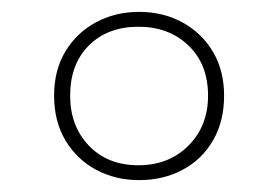

<svg xmlns="http://www.w3.org/2000/svg" viewBox="-20 -744 468 323"><path d="M214 -441Q174 -441 141.5 -458.5Q109 -476 90 -508Q71 -540 71 -583Q71 -626 90 -657.5Q109 -689 141.5 -706.5Q174 -724 214 -724Q255 -724 287.5 -706Q320 -688 338.5 -656.5Q357 -625 357 -583Q357 -540 338.5 -508Q320 -476 287.5 -458.5Q255 -441 214 -441ZM213 -466Q264 -466 297 -499Q330 -532 330 -583Q330 -636 297 -667.5Q264 -699 213 -699Q161 -699 129.5 -667.5Q98 -636 98 -583Q98 -532 129.5 -499Q161 -466 213 -466Z"/></svg>

Font: Noto Sans Khmer Thin
Style: Regular
Weight: 250
Version: Version 2.003